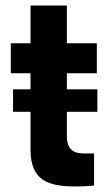

<svg xmlns="http://www.w3.org/2000/svg" viewBox="-20 -669 404 692"><path d="M251 3C273 3 295 2 319 0V-116H277C240 -117 221 -136 221 -179V-266H331V-347H221V-405H329V-513H221V-649H90V-513H19V-405H90V-347H27V-266H90V-127C91 -20 152 3 251 3Z"/></svg>

Font: Vanilla Cream ExtraBold
Style: Regular
Weight: 800
Designer: Jeremy Tribby, Jinavaṁso
Foundry: Tribby Type
Version: Version 1.422;Glyphs 3.1.2 (3151)